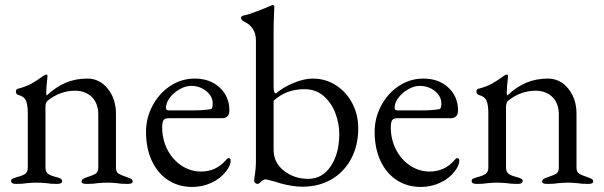

<svg xmlns="http://www.w3.org/2000/svg" viewBox="-20 -725 2391 760"><path d="M24 -8Q24 -15 29 -17.5Q34 -20 47 -24Q68 -29 79 -36.5Q90 -44 90 -62V-277Q90 -309 83 -326Q76 -343 53 -349Q43 -352 43 -362Q43 -373 52 -374Q83 -382 104.5 -394Q126 -406 152 -425Q159 -430 163 -430Q168 -430 168 -423L166 -402Q165 -394 164 -382.5Q163 -371 163 -359Q163 -349 165 -347Q201 -381 240 -397.5Q279 -414 326 -414Q374 -414 406.5 -374Q439 -334 439 -275V-62Q439 -44 449.5 -37.5Q460 -31 482 -24Q494 -20 499.5 -16.5Q505 -13 505 -6Q505 3 485 3Q458 3 442 0Q422 -2 405 -2Q389 -2 367 0Q351 3 323 3Q303 3 303 -6Q303 -13 308.5 -16.5Q314 -20 326 -24Q348 -31 358.5 -37.5Q369 -44 369 -62V-272Q369 -315 344.5 -340Q320 -365 279 -366Q217 -366 168 -326Q160 -318 160 -303V-62Q160 -44 171 -36.5Q182 -29 203 -24Q215 -21 220.5 -17.5Q226 -14 226 -8Q226 3 206 3Q180 3 163 0Q141 -2 125 -2Q109 -2 87 0Q71 3 44 3Q24 3 24 -8Z M558 -203Q558 -259 584.5 -308Q611 -357 655 -385.5Q699 -414 751 -414Q811 -414 849.5 -378.5Q888 -343 888 -288Q888 -257 858 -257H647Q633 -257 627.5 -249.5Q622 -242 622 -220Q622 -173 642.5 -133Q663 -93 698.5 -69.5Q734 -46 776 -46Q835 -46 874 -91Q880 -99 885 -99Q893 -99 893 -89Q893 -70 875 -47Q853 -18 817 -1.5Q781 15 741 15Q687 15 645.5 -12Q604 -39 581 -88.5Q558 -138 558 -203ZM740 -288Q787 -288 814 -293Q822 -294 822 -315Q822 -344 796.5 -364.5Q771 -385 736 -385Q714 -385 690.5 -371.5Q667 -358 652 -338Q637 -318 637 -298Q637 -288 649 -288Z M1091 1Q1085 -1 1078.5 -3Q1072 -5 1065 -7Q1056 -9 1045 -12Q1034 -15 1031 -15Q1022 -15 1009 -2Q1004 3 1000 3Q995 3 990.5 -0.5Q986 -4 986 -9Q986 -18 989 -33Q993 -63 993 -81V-566Q993 -592 980.5 -611Q968 -630 947 -639Q934 -646 934 -654Q934 -662 946 -664Q963 -667 998 -680.5Q1033 -694 1051 -702Q1057 -705 1060 -705Q1062 -705 1064 -703Q1066 -701 1066 -698Q1066 -695 1064.5 -665.5Q1063 -636 1063 -593V-388Q1063 -369 1065 -362.5Q1067 -356 1072 -355Q1103 -381 1144 -397.5Q1185 -414 1218 -414Q1268 -414 1309 -388Q1350 -362 1374 -317Q1398 -272 1398 -217Q1398 -149 1370 -96.5Q1342 -44 1292 -15Q1242 14 1177 14Q1139 14 1091 1ZM1323 -195Q1323 -236 1307.5 -277Q1292 -318 1261 -345Q1230 -372 1185 -372Q1112 -372 1063 -326V-132Q1063 -81 1104 -49Q1145 -17 1200 -17Q1256 -17 1289.5 -67.5Q1323 -118 1323 -195Z M1463 -203Q1463 -259 1489.5 -308Q1516 -357 1560 -385.5Q1604 -414 1656 -414Q1716 -414 1754.5 -378.5Q1793 -343 1793 -288Q1793 -257 1763 -257H1552Q1538 -257 1532.5 -249.5Q1527 -242 1527 -220Q1527 -173 1547.5 -133Q1568 -93 1603.5 -69.5Q1639 -46 1681 -46Q1740 -46 1779 -91Q1785 -99 1790 -99Q1798 -99 1798 -89Q1798 -70 1780 -47Q1758 -18 1722 -1.5Q1686 15 1646 15Q1592 15 1550.5 -12Q1509 -39 1486 -88.5Q1463 -138 1463 -203ZM1645 -288Q1692 -288 1719 -293Q1727 -294 1727 -315Q1727 -344 1701.5 -364.5Q1676 -385 1641 -385Q1619 -385 1595.5 -371.5Q1572 -358 1557 -338Q1542 -318 1542 -298Q1542 -288 1554 -288Z M1847 -8Q1847 -15 1852 -17.5Q1857 -20 1870 -24Q1891 -29 1902 -36.5Q1913 -44 1913 -62V-277Q1913 -309 1906 -326Q1899 -343 1876 -349Q1866 -352 1866 -362Q1866 -373 1875 -374Q1906 -382 1927.5 -394Q1949 -406 1975 -425Q1982 -430 1986 -430Q1991 -430 1991 -423L1989 -402Q1988 -394 1987 -382.5Q1986 -371 1986 -359Q1986 -349 1988 -347Q2024 -381 2063 -397.5Q2102 -414 2149 -414Q2197 -414 2229.5 -374Q2262 -334 2262 -275V-62Q2262 -44 2272.5 -37.5Q2283 -31 2305 -24Q2317 -20 2322.5 -16.5Q2328 -13 2328 -6Q2328 3 2308 3Q2281 3 2265 0Q2245 -2 2228 -2Q2212 -2 2190 0Q2174 3 2146 3Q2126 3 2126 -6Q2126 -13 2131.5 -16.5Q2137 -20 2149 -24Q2171 -31 2181.5 -37.5Q2192 -44 2192 -62V-272Q2192 -315 2167.5 -340Q2143 -365 2102 -366Q2040 -366 1991 -326Q1983 -318 1983 -303V-62Q1983 -44 1994 -36.5Q2005 -29 2026 -24Q2038 -21 2043.5 -17.5Q2049 -14 2049 -8Q2049 3 2029 3Q2003 3 1986 0Q1964 -2 1948 -2Q1932 -2 1910 0Q1894 3 1867 3Q1847 3 1847 -8Z"/></svg>

Font: EB Garamond
Style: Regular
Weight: 400
Designer: Georg Duffner and Octavio Pardo
Foundry: Georg Duffner
Version: Version 1.000; ttfautohint (v1.6)